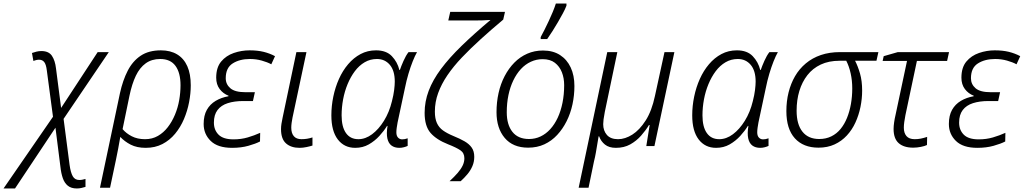

<svg xmlns="http://www.w3.org/2000/svg" viewBox="-120 -827 5796 1087"><path d="M-100 240 180 -166 145 -429Q141 -462 130.5 -475.5Q120 -489 101 -489Q93 -489 85 -487Q77 -485 69 -482L61 -527Q72 -531 86 -534.5Q100 -538 114 -538Q156 -538 174 -511Q192 -484 197 -440L226 -216L433 -532H496L240 -154L274 107Q280 150 292 171Q304 192 329 192Q340 192 348 190Q356 188 364 186V231Q354 234 341.5 237Q329 240 315 240Q283 240 264 224.5Q245 209 235.5 181.5Q226 154 222 117L194 -104L-35 240Z M559 -299Q575 -372 603 -426.5Q631 -481 676.5 -511.5Q722 -542 791 -542Q845 -542 883 -519Q921 -496 940.5 -452Q960 -408 960 -344Q960 -298 950.5 -248.5Q941 -199 921.5 -153Q902 -107 871.5 -70Q841 -33 799.5 -11.5Q758 10 705 10Q655 10 620 -8Q585 -26 561 -52Q555 -16 549 15Q543 46 536 80L503 236H446ZM701 -39Q742 -39 774 -57.5Q806 -76 830 -107Q854 -138 870.5 -177.5Q887 -217 894.5 -260Q902 -303 902 -344Q902 -415 873.5 -454Q845 -493 787 -493Q739 -493 705 -468.5Q671 -444 649 -398Q627 -352 613 -285L574 -96Q594 -72 626 -55.5Q658 -39 701 -39Z M1194 10Q1113 10 1073 -29Q1033 -68 1033 -125Q1033 -173 1051 -205Q1069 -237 1101 -256Q1133 -275 1173 -282L1174 -285Q1143 -297 1123.5 -323Q1104 -349 1104 -387Q1104 -445 1132 -478.5Q1160 -512 1203.5 -527Q1247 -542 1293 -542Q1338 -542 1372.5 -533.5Q1407 -525 1437 -509L1416 -463Q1394 -475 1362 -484Q1330 -493 1295 -493Q1237 -493 1197.5 -468Q1158 -443 1158 -384Q1158 -350 1184 -327.5Q1210 -305 1269 -305H1323L1312 -255H1257Q1207 -255 1169.5 -243Q1132 -231 1111.5 -204Q1091 -177 1091 -133Q1091 -91 1117.5 -64.5Q1144 -38 1202 -38Q1245 -38 1282.5 -49Q1320 -60 1353 -75L1352 -26Q1327 -13 1286 -1.5Q1245 10 1194 10Z M1576 10Q1528 10 1499.5 -15Q1471 -40 1471 -96Q1471 -111 1473.5 -126.5Q1476 -142 1480 -161L1558 -532H1615L1536 -161Q1533 -146 1531 -131Q1529 -116 1529 -104Q1529 -73 1543.5 -56Q1558 -39 1587 -39Q1603 -39 1618.5 -41.5Q1634 -44 1649 -49V-3Q1637 1 1616 5.5Q1595 10 1576 10Z M1891 10Q1829 10 1792.5 -37.5Q1756 -85 1756 -174Q1756 -227 1767 -280Q1778 -333 1799 -380Q1820 -427 1851 -463.5Q1882 -500 1921.5 -521Q1961 -542 2009 -542Q2067 -542 2098.5 -509Q2130 -476 2141 -431H2144Q2151 -452 2164.5 -482.5Q2178 -513 2193 -532H2241Q2229 -511 2216.5 -479.5Q2204 -448 2192.5 -409.5Q2181 -371 2172 -326L2131 -134Q2128 -118 2126 -103.5Q2124 -89 2124 -78Q2124 -58 2133.5 -48Q2143 -38 2157 -38Q2164 -38 2172 -39.5Q2180 -41 2188 -44V-1Q2180 3 2167 6.5Q2154 10 2141 10Q2114 10 2096.5 -3Q2079 -16 2073 -43.5Q2067 -71 2074 -114H2071Q2054 -86 2028 -57.5Q2002 -29 1968 -9.5Q1934 10 1891 10ZM1909 -39Q1949 -39 1986.5 -67Q2024 -95 2054 -143.5Q2084 -192 2099 -254Q2108 -289 2111.5 -317.5Q2115 -346 2115 -365Q2115 -427 2087 -460Q2059 -493 2014 -493Q1976 -493 1944.5 -474.5Q1913 -456 1889 -424Q1865 -392 1848 -351Q1831 -310 1822.5 -264.5Q1814 -219 1814 -174Q1814 -109 1838.5 -74Q1863 -39 1909 -39Z M2425 199Q2453 173 2471.5 151.5Q2490 130 2499.5 110Q2509 90 2509 69Q2509 39 2486 23.5Q2463 8 2417 -10Q2351 -36 2317.5 -74.5Q2284 -113 2284 -188Q2284 -252 2307 -313Q2330 -374 2376.5 -436.5Q2423 -499 2493.5 -567.5Q2564 -636 2657 -714Q2633 -712 2607 -711.5Q2581 -711 2550 -711H2418L2429 -760H2739L2729 -716Q2661 -659 2602 -605.5Q2543 -552 2495 -501.5Q2447 -451 2413 -401Q2379 -351 2360.5 -300Q2342 -249 2342 -195Q2342 -156 2353.5 -130.5Q2365 -105 2388 -88.5Q2411 -72 2447 -57Q2484 -42 2510 -27Q2536 -12 2550.5 8.5Q2565 29 2565 61Q2565 89 2554.5 113.5Q2544 138 2526.5 159Q2509 180 2488 199Z M2870 9Q2784 9 2737.5 -46Q2691 -101 2691 -192Q2691 -248 2702.5 -300Q2714 -352 2737 -396Q2760 -440 2792 -472.5Q2824 -505 2865 -523Q2906 -541 2954 -541Q3011 -541 3050.5 -515.5Q3090 -490 3111 -445Q3132 -400 3132 -340Q3132 -287 3121 -236Q3110 -185 3088 -141Q3066 -97 3034.5 -63Q3003 -29 2962 -10Q2921 9 2870 9ZM2875 -40Q2910 -40 2940.5 -54.5Q2971 -69 2995.5 -96Q3020 -123 3037.5 -160.5Q3055 -198 3064.5 -245Q3074 -292 3074 -345Q3074 -385 3061 -418Q3048 -451 3021.5 -471.5Q2995 -492 2952 -492Q2917 -492 2885.5 -477.5Q2854 -463 2829 -436Q2804 -409 2786 -371.5Q2768 -334 2758.5 -288.5Q2749 -243 2749 -191Q2749 -121 2781 -80.5Q2813 -40 2875 -40ZM2941 -617Q2951 -635 2963 -659Q2975 -683 2987 -708.5Q2999 -734 3009.5 -759.5Q3020 -785 3027 -807H3087V-795Q3080 -776 3067 -752Q3054 -728 3039 -702Q3024 -676 3008 -651Q2992 -626 2978 -606H2941Z M3156 236 3318 -532H3375L3304 -193Q3299 -167 3297 -151Q3295 -135 3295 -124Q3295 -87 3316 -63Q3337 -39 3379 -39Q3419 -39 3460 -65Q3501 -91 3535.5 -145Q3570 -199 3588 -284L3642 -532H3698L3585 0H3539L3558 -119H3554Q3536 -89 3509.5 -59Q3483 -29 3448 -9.5Q3413 10 3367 10Q3328 10 3305 -8.5Q3282 -27 3272 -55H3269Q3266 -38 3262 -13.5Q3258 11 3253.5 37Q3249 63 3243 86L3212 236Z M3934 10Q3872 10 3835.5 -37.5Q3799 -85 3799 -174Q3799 -227 3810 -280Q3821 -333 3842 -380Q3863 -427 3894 -463.5Q3925 -500 3964.5 -521Q4004 -542 4052 -542Q4110 -542 4141.5 -509Q4173 -476 4184 -431H4187Q4194 -452 4207.5 -482.5Q4221 -513 4236 -532H4284Q4272 -511 4259.5 -479.5Q4247 -448 4235.5 -409.5Q4224 -371 4215 -326L4174 -134Q4171 -118 4169 -103.5Q4167 -89 4167 -78Q4167 -58 4176.5 -48Q4186 -38 4200 -38Q4207 -38 4215 -39.5Q4223 -41 4231 -44V-1Q4223 3 4210 6.5Q4197 10 4184 10Q4157 10 4139.5 -3Q4122 -16 4116 -43.5Q4110 -71 4117 -114H4114Q4097 -86 4071 -57.5Q4045 -29 4011 -9.5Q3977 10 3934 10ZM3952 -39Q3992 -39 4029.5 -67Q4067 -95 4097 -143.5Q4127 -192 4142 -254Q4151 -289 4154.5 -317.5Q4158 -346 4158 -365Q4158 -427 4130 -460Q4102 -493 4057 -493Q4019 -493 3987.5 -474.5Q3956 -456 3932 -424Q3908 -392 3891 -351Q3874 -310 3865.5 -264.5Q3857 -219 3857 -174Q3857 -109 3881.5 -74Q3906 -39 3952 -39Z M4514 9Q4428 9 4380 -44Q4332 -97 4332 -198Q4332 -254 4344.5 -304Q4357 -354 4381 -395.5Q4405 -437 4442 -468Q4479 -499 4527.5 -515.5Q4576 -532 4636 -532H4853L4842 -483H4721Q4737 -452 4749 -410.5Q4761 -369 4761 -314Q4761 -268 4751.5 -221.5Q4742 -175 4723 -133.5Q4704 -92 4674.5 -60Q4645 -28 4605 -9.5Q4565 9 4514 9ZM4518 -40Q4556 -40 4586.5 -55Q4617 -70 4639 -97Q4661 -124 4675.5 -160Q4690 -196 4697.5 -238.5Q4705 -281 4705 -326Q4705 -371 4696 -411.5Q4687 -452 4671 -483H4633Q4572 -483 4526.5 -461.5Q4481 -440 4451 -401.5Q4421 -363 4405.5 -312Q4390 -261 4390 -200Q4390 -123 4423 -81.5Q4456 -40 4518 -40Z M5050 9Q4997 9 4968 -16.5Q4939 -42 4939 -97Q4939 -113 4942 -134Q4945 -155 4950 -176L5015 -482H4877L4883 -509L4963 -532H5253L5242 -482H5071L5006 -175Q5002 -154 4999.5 -136.5Q4997 -119 4997 -104Q4997 -74 5012 -56.5Q5027 -39 5059 -39Q5077 -39 5094 -42.5Q5111 -46 5129 -52L5128 -6Q5116 0 5093.5 4.5Q5071 9 5050 9Z M5413 10Q5332 10 5292 -29Q5252 -68 5252 -125Q5252 -173 5270 -205Q5288 -237 5320 -256Q5352 -275 5392 -282L5393 -285Q5362 -297 5342.5 -323Q5323 -349 5323 -387Q5323 -445 5351 -478.5Q5379 -512 5422.5 -527Q5466 -542 5512 -542Q5557 -542 5591.5 -533.5Q5626 -525 5656 -509L5635 -463Q5613 -475 5581 -484Q5549 -493 5514 -493Q5456 -493 5416.5 -468Q5377 -443 5377 -384Q5377 -350 5403 -327.5Q5429 -305 5488 -305H5542L5531 -255H5476Q5426 -255 5388.5 -243Q5351 -231 5330.5 -204Q5310 -177 5310 -133Q5310 -91 5336.5 -64.5Q5363 -38 5421 -38Q5464 -38 5501.5 -49Q5539 -60 5572 -75L5571 -26Q5546 -13 5505 -1.5Q5464 10 5413 10Z"/></svg>

Font: Noto Sans Display Light
Style: Italic
Weight: 300
Italic angle: -12°
Designer: Monotype Design Team
Foundry: Monotype Imaging Inc.
Version: Version 2.003